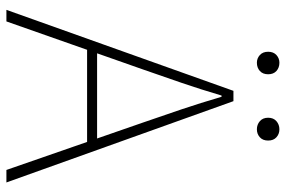

<svg xmlns="http://www.w3.org/2000/svg" viewBox="-170 -744 913 614"><g transform="rotate(90 287.0 -436.5)"><path d="M11 0 270 -726H303L563 0H523L372 -435Q349 -501 329 -560.5Q309 -620 289 -688H285Q265 -620 244.5 -560.5Q224 -501 201 -435L48 0ZM123 -258V-290H447V-258ZM180 -801Q166 -801 155.5 -810.5Q145 -820 145 -837Q145 -854 155.5 -863.5Q166 -873 180 -873Q196 -873 206.5 -863.5Q217 -854 217 -837Q217 -820 206.5 -810.5Q196 -801 180 -801ZM393 -801Q378 -801 367 -810.5Q356 -820 356 -837Q356 -854 367 -863.5Q378 -873 393 -873Q408 -873 418.5 -863.5Q429 -854 429 -837Q429 -820 418.5 -810.5Q408 -801 393 -801Z"/></g></svg>

Font: Noto Sans SC Thin
Style: Regular
Weight: 100
Designer: Ryoko NISHIZUKA 西塚涼子 (kana, bopomofo & ideographs); Paul D. Hunt (Latin, Greek & Cyrillic); Sandoll Communications 산돌커뮤니
Foundry: Adobe
Version: Version 2.004-H2;hotconv 1.0.118;makeotfexe 2.5.65603